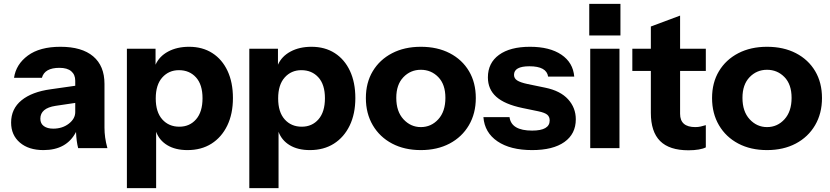

<svg xmlns="http://www.w3.org/2000/svg" viewBox="-20 -760 4257 985"><path d="M203 10Q127 10 82 -28.5Q37 -67 37 -131Q37 -202 90.5 -245.5Q144 -289 240 -302L366 -320V-346Q366 -377 345.5 -394.5Q325 -412 285 -412Q209 -412 195 -361H52Q62 -430 123 -475Q184 -520 290 -520Q400 -520 458 -471Q516 -422 516 -330V-105Q516 -80 519.5 -54.5Q523 -29 531 0H381Q372 -34 370 -83Q322 10 203 10ZM187 -151Q187 -126 205 -113Q223 -100 253 -100Q300 -100 333 -125.5Q366 -151 366 -185V-232L265 -217Q187 -205 187 -151Z M942 10Q880 10 838.5 -15Q797 -40 781 -84V205H631V-510H778V-428Q797 -471 842.5 -495.5Q888 -520 950 -520Q1019 -520 1069.5 -487.5Q1120 -455 1147.5 -396Q1175 -337 1175 -257Q1175 -176 1146 -116Q1117 -56 1065 -23Q1013 10 942 10ZM900 -110Q953 -110 986 -148Q1019 -186 1019 -256Q1019 -326 985.5 -363Q952 -400 898 -400Q846 -400 812.5 -362.5Q779 -325 779 -255Q779 -185 812.5 -147.5Q846 -110 900 -110Z M1570 10Q1508 10 1466.5 -15Q1425 -40 1409 -84V205H1259V-510H1406V-428Q1425 -471 1470.5 -495.5Q1516 -520 1578 -520Q1647 -520 1697.5 -487.5Q1748 -455 1775.5 -396Q1803 -337 1803 -257Q1803 -176 1774 -116Q1745 -56 1693 -23Q1641 10 1570 10ZM1528 -110Q1581 -110 1614 -148Q1647 -186 1647 -256Q1647 -326 1613.5 -363Q1580 -400 1526 -400Q1474 -400 1440.5 -362.5Q1407 -325 1407 -255Q1407 -185 1440.5 -147.5Q1474 -110 1528 -110Z M2139 10Q2055 10 1991.5 -23.5Q1928 -57 1892.5 -117.5Q1857 -178 1857 -257Q1857 -336 1892.5 -395Q1928 -454 1991.5 -487Q2055 -520 2139 -520Q2224 -520 2287.5 -487Q2351 -454 2386 -395Q2421 -336 2421 -257Q2421 -178 2385.5 -117.5Q2350 -57 2286.5 -23.5Q2223 10 2139 10ZM2139 -108Q2192 -108 2228.5 -148Q2265 -188 2265 -258Q2265 -327 2228.5 -364.5Q2192 -402 2139 -402Q2086 -402 2049.5 -364Q2013 -326 2013 -258Q2013 -188 2050 -148Q2087 -108 2139 -108Z M2710 10Q2598 10 2532 -35Q2466 -80 2460 -159H2594Q2603 -90 2710 -90Q2800 -90 2800 -142Q2800 -161 2787.5 -171.5Q2775 -182 2742 -189L2660 -206Q2569 -225 2526 -263.5Q2483 -302 2483 -363Q2483 -437 2540 -478.5Q2597 -520 2699 -520Q2800 -520 2860 -479.5Q2920 -439 2926 -367H2792Q2784 -420 2696 -420Q2617 -420 2617 -376Q2617 -358 2633 -347.5Q2649 -337 2686 -329L2778 -310Q2855 -294 2894.5 -250.5Q2934 -207 2934 -148Q2934 -73 2875.5 -31.5Q2817 10 2710 10Z M3008 0V-510H3158V0ZM3003 -578V-740H3163V-578Z M3512 11Q3414 11 3366.5 -36.5Q3319 -84 3319 -181V-396H3224V-510H3319V-624L3469 -680V-510H3601V-396H3469V-176Q3469 -108 3547 -108Q3562 -108 3575 -111Q3588 -114 3601 -118V-4Q3588 3 3564.5 7Q3541 11 3512 11Z M3915 10Q3831 10 3767.5 -23.5Q3704 -57 3668.5 -117.5Q3633 -178 3633 -257Q3633 -336 3668.5 -395Q3704 -454 3767.5 -487Q3831 -520 3915 -520Q4000 -520 4063.5 -487Q4127 -454 4162 -395Q4197 -336 4197 -257Q4197 -178 4161.5 -117.5Q4126 -57 4062.5 -23.5Q3999 10 3915 10ZM3915 -108Q3968 -108 4004.5 -148Q4041 -188 4041 -258Q4041 -327 4004.5 -364.5Q3968 -402 3915 -402Q3862 -402 3825.5 -364Q3789 -326 3789 -258Q3789 -188 3826 -148Q3863 -108 3915 -108Z"/></svg>

Font: Instrument Sans
Style: Bold
Weight: 700
Designer: Rodrigo Fuenzalida
Foundry: fragTYPE
Version: Version 1.000; ttfautohint (v1.8.4.7-5d5b);gftools[0.9.28]